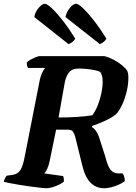

<svg xmlns="http://www.w3.org/2000/svg" viewBox="-35 -1003 723 1023"><path d="M211 0Q204 0 181.5 -2.5Q159 -5 129 -9Q99 -13 69 -18Q39 -23 16 -27.5Q-7 -32 -15 -35Q-12 -46 -7.5 -54.5Q-3 -63 1 -67L31 -71Q58 -75 72.5 -95Q87 -115 98 -175L174 -562Q179 -592 189 -614Q199 -636 207 -641H114Q112 -645 109.5 -653Q107 -661 108 -671Q115 -678 129 -685.5Q143 -693 156.5 -698.5Q170 -704 175 -704H522Q545 -698 569 -685.5Q593 -673 613 -657Q633 -641 643 -626Q649 -611 649 -589Q649 -554 640 -516Q631 -478 616 -445.5Q601 -413 584 -395Q563 -377 525 -359.5Q487 -342 456 -332L455 -326Q472 -315 482.5 -295.5Q493 -276 502 -243L526 -169Q539 -116 554.5 -97.5Q570 -79 597 -79H618Q623 -73 626.5 -61.5Q630 -50 630 -38Q607 -21 575.5 -10.5Q544 0 520 0Q478 0 448.5 -28.5Q419 -57 404 -119L366 -273Q362 -289 354.5 -300.5Q347 -312 327 -312H264L230 -147Q225 -121 216.5 -103.5Q208 -86 201 -79L301 -65Q303 -62 304.5 -53.5Q306 -45 305 -35Q288 -21 259.5 -10.5Q231 0 211 0ZM277 -377Q327 -377 375.5 -380Q424 -383 457 -389Q473 -410 485.5 -441Q498 -472 505 -505.5Q512 -539 512 -568Q512 -602 499 -620Q487 -626 465.5 -630Q444 -634 422.5 -636Q401 -638 388 -638Q348 -638 332 -616.5Q316 -595 310 -563ZM497 -768 314 -912Q318 -937 336.5 -960Q355 -983 371 -983Q382 -983 407 -959.5Q432 -936 465 -894Q498 -852 532 -797Q529 -790 518.5 -781Q508 -772 497 -768ZM330 -768 148 -912Q151 -937 170 -960Q189 -983 204 -983Q215 -983 240.5 -959.5Q266 -936 299 -894Q332 -852 366 -797Q363 -790 352.5 -781Q342 -772 330 -768Z"/></svg>

Font: Texturina 72pt 72pt ExtraBold
Style: Italic
Weight: 800
Italic angle: -11°
Designer: Guillermo Torres Carreño
Foundry: Omnibus-Type
Version: Version 1.002; ttfautohint (v1.8.3)